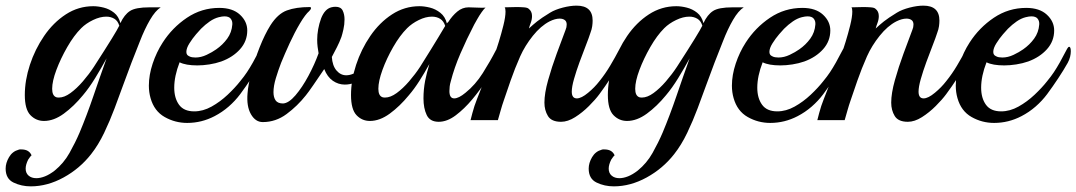

<svg xmlns="http://www.w3.org/2000/svg" viewBox="-58 -426 3818 681"><path d="M51 235Q18 235 -10 221.5Q-38 208 -38 172Q-38 152 -26 131.5Q-14 111 8 105Q10 104 13 104Q16 104 18 104Q45 104 54 125Q52 126 48 131.5Q44 137 42 140Q33 158 33 172Q33 188 43.5 197Q54 206 71 206Q85 206 101.5 199.5Q118 193 136 179Q168 153 188.5 116.5Q209 80 224 45Q250 -17 273.5 -86Q297 -155 320 -219Q301 -184 279.5 -149Q258 -114 236 -88Q204 -49 168.5 -23Q133 3 98 3Q70 3 50 -17.5Q30 -38 30 -89Q30 -141 48 -196Q66 -251 98.5 -298.5Q131 -346 175.5 -375Q220 -404 273 -404Q290 -404 310 -399Q330 -394 346.5 -381Q363 -368 369 -344Q383 -374 403 -387Q423 -400 472 -400H512Q493 -388 474 -355.5Q455 -323 438 -279Q425 -247 408.5 -204Q392 -161 378 -122Q365 -86 348.5 -42Q332 2 311.5 45Q291 88 265 121Q225 172 167.5 203.5Q110 235 51 235ZM142 -81Q145 -80 151 -80Q170 -80 192 -96Q214 -112 236 -137.5Q258 -163 275 -189Q317 -254 338.5 -289Q360 -324 364 -333Q365 -333 365 -335Q360 -352 347.5 -359.5Q335 -367 319 -367Q297 -367 272 -355Q247 -343 230 -326Q204 -300 180.5 -259Q157 -218 142 -178Q127 -138 127 -111Q127 -86 142 -81Z M703 -14Q657 10 606 10Q563 10 526 -11Q489 -32 476 -78Q470 -99 470 -122Q470 -160 483.5 -200.5Q497 -241 519 -275Q553 -328 605 -363Q657 -398 720 -398Q767 -398 793 -374Q819 -350 819 -318Q819 -280 793.5 -251.5Q768 -223 727 -208Q707 -201 684.5 -197.5Q662 -194 642 -194Q601 -194 579 -205Q560 -156 560 -115Q560 -78 577 -54.5Q594 -31 631 -31Q662 -31 692.5 -48Q723 -65 749.5 -90Q776 -115 794 -138Q808 -155 818 -170Q828 -185 839 -204.5Q850 -224 865 -253Q869 -260 872 -260Q878 -260 878 -244Q878 -235 875.5 -224.5Q873 -214 867 -203Q853 -178 833.5 -148.5Q814 -119 794 -92Q776 -68 753 -48Q730 -28 703 -14ZM612 -227Q617 -224 623 -223Q629 -222 635 -222Q655 -222 675 -231.5Q695 -241 709 -251Q732 -267 748 -289Q764 -311 766 -339Q767 -351 760.5 -359.5Q754 -368 738 -368Q730 -368 718 -365Q702 -361 686 -350Q670 -339 655 -324Q650 -319 637.5 -304.5Q625 -290 614 -272.5Q603 -255 603 -242Q603 -231 612 -227Z M874 7Q848 7 832 -21Q816 -49 820 -95Q822 -124 833.5 -168.5Q845 -213 863 -258.5Q881 -304 901 -336Q927 -377 959.5 -389Q992 -401 1041 -401Q1045 -401 1045 -397Q1045 -393 1039 -387Q1025 -375 1006 -343Q987 -311 969.5 -273Q952 -235 939 -203Q929 -177 920.5 -149Q912 -121 912 -99Q912 -81 919.5 -70Q927 -59 946 -59Q966 -60 990 -88Q1014 -116 1036 -157Q1058 -198 1072 -237Q1070 -248 1068.5 -260Q1067 -272 1067 -285Q1067 -303 1070.5 -322.5Q1074 -342 1081 -361Q1094 -394 1117 -400Q1121 -401 1124.5 -401.5Q1128 -402 1132 -402Q1151 -402 1157.5 -388.5Q1164 -375 1164 -357Q1164 -339 1160 -321.5Q1156 -304 1153 -295Q1146 -276 1137 -258.5Q1128 -241 1119 -224Q1121 -193 1135.5 -176Q1150 -159 1170 -159Q1195 -159 1220 -181Q1234 -193 1245.5 -211.5Q1257 -230 1266 -246Q1271 -255 1273 -250Q1275 -245 1275 -234Q1275 -225 1273.5 -214.5Q1272 -204 1268 -198Q1254 -173 1236 -156.5Q1218 -140 1198 -132Q1182 -126 1165 -126Q1142 -126 1122.5 -139.5Q1103 -153 1092 -181Q1071 -150 1053.5 -124.5Q1036 -99 1027 -88Q997 -50 958.5 -21.5Q920 7 874 7Z M1498 6Q1467 6 1455.5 -18Q1444 -42 1444 -77Q1444 -109 1450 -140Q1453 -154 1456.5 -168.5Q1460 -183 1465 -199Q1448 -168 1429.5 -139Q1411 -110 1392 -88Q1360 -49 1324.5 -23Q1289 3 1254 3Q1226 3 1206.5 -17.5Q1187 -38 1187 -89Q1187 -141 1205 -196Q1223 -251 1255.5 -298.5Q1288 -346 1332.5 -375Q1377 -404 1430 -404Q1447 -404 1467 -399Q1487 -394 1504 -380.5Q1521 -367 1527 -343Q1528 -345 1529.5 -346Q1531 -347 1532 -348Q1546 -370 1564 -385Q1582 -400 1604 -400Q1615 -400 1635 -399Q1655 -398 1664 -399Q1659 -395 1650.5 -383Q1642 -371 1635 -358.5Q1628 -346 1624 -339Q1597 -287 1575 -236Q1553 -185 1541 -138Q1538 -128 1537 -119.5Q1536 -111 1536 -103Q1536 -77 1553 -77Q1569 -77 1593 -97Q1628 -125 1654.5 -167Q1681 -209 1701 -248Q1705 -255 1708 -255Q1714 -255 1714 -238Q1714 -230 1711.5 -220Q1709 -210 1704 -201Q1690 -177 1667.5 -142Q1645 -107 1617 -73.5Q1589 -40 1558.5 -17Q1528 6 1498 6ZM1299 -81Q1302 -80 1308 -80Q1327 -80 1349 -96Q1371 -112 1393 -137.5Q1415 -163 1432 -189Q1476 -259 1497 -294Q1518 -329 1521 -334Q1516 -351 1503.5 -359Q1491 -367 1474 -367Q1452 -367 1427.5 -355Q1403 -343 1386 -326Q1360 -300 1336.5 -259Q1313 -218 1298.5 -178Q1284 -138 1284 -111Q1284 -86 1299 -81Z M1932 6Q1898 6 1885.5 -14.5Q1873 -35 1873 -62Q1873 -95 1886 -141.5Q1899 -188 1916.5 -235.5Q1934 -283 1948 -320Q1952 -329 1952 -339Q1952 -350 1945 -355Q1938 -360 1927 -360Q1911 -360 1891 -350Q1860 -334 1832 -299Q1804 -264 1787 -226Q1768 -183 1753 -140Q1738 -97 1729 -70Q1723 -53 1718 -35Q1713 -17 1708 0H1611Q1611 0 1617.5 -25Q1624 -50 1634 -75Q1651 -119 1668.5 -163Q1686 -207 1699 -241Q1703 -251 1711.5 -278.5Q1720 -306 1727.5 -336Q1735 -366 1735 -385Q1735 -396 1732 -400Q1741 -400 1752.5 -400.5Q1764 -401 1774 -401Q1788 -401 1800.5 -400Q1813 -399 1817 -395Q1829 -386 1829 -369Q1829 -357 1824.5 -345Q1820 -333 1818 -325Q1832 -338 1847 -350Q1862 -362 1893 -381Q1911 -392 1938 -399Q1965 -406 1987 -406Q2044 -406 2044 -353Q2044 -344 2042.5 -333Q2041 -322 2036 -309Q2031 -293 2020 -265Q2009 -237 1997.5 -205.5Q1986 -174 1978 -146Q1970 -118 1970 -101Q1970 -77 1988 -77Q2004 -77 2028 -97Q2051 -116 2068 -138Q2089 -164 2106.5 -193.5Q2124 -223 2137 -248Q2142 -256 2144 -256Q2150 -256 2150 -239Q2150 -231 2147.5 -220.5Q2145 -210 2140 -201Q2126 -177 2107 -148Q2088 -119 2068 -92Q2054 -73 2031 -50Q2008 -27 1982 -10.5Q1956 6 1932 6Z M2119 235Q2086 235 2058 221.5Q2030 208 2030 172Q2030 152 2042 131.5Q2054 111 2076 105Q2078 104 2081 104Q2084 104 2086 104Q2113 104 2122 125Q2120 126 2116 131.5Q2112 137 2110 140Q2101 158 2101 172Q2101 188 2111.5 197Q2122 206 2139 206Q2153 206 2169.5 199.5Q2186 193 2204 179Q2236 153 2256.5 116.5Q2277 80 2292 45Q2318 -17 2341.5 -86Q2365 -155 2388 -219Q2369 -184 2347.5 -149Q2326 -114 2304 -88Q2272 -49 2236.5 -23Q2201 3 2166 3Q2138 3 2118 -17.5Q2098 -38 2098 -89Q2098 -141 2116 -196Q2134 -251 2166.5 -298.5Q2199 -346 2243.5 -375Q2288 -404 2341 -404Q2358 -404 2378 -399Q2398 -394 2414.5 -381Q2431 -368 2437 -344Q2451 -374 2471 -387Q2491 -400 2540 -400H2580Q2561 -388 2542 -355.5Q2523 -323 2506 -279Q2493 -247 2476.5 -204Q2460 -161 2446 -122Q2433 -86 2416.5 -42Q2400 2 2379.5 45Q2359 88 2333 121Q2293 172 2235.5 203.5Q2178 235 2119 235ZM2210 -81Q2213 -80 2219 -80Q2238 -80 2260 -96Q2282 -112 2304 -137.5Q2326 -163 2343 -189Q2385 -254 2406.5 -289Q2428 -324 2432 -333Q2433 -333 2433 -335Q2428 -352 2415.5 -359.5Q2403 -367 2387 -367Q2365 -367 2340 -355Q2315 -343 2298 -326Q2272 -300 2248.5 -259Q2225 -218 2210 -178Q2195 -138 2195 -111Q2195 -86 2210 -81Z M2771 -14Q2725 10 2674 10Q2631 10 2594 -11Q2557 -32 2544 -78Q2538 -99 2538 -122Q2538 -160 2551.5 -200.5Q2565 -241 2587 -275Q2621 -328 2673 -363Q2725 -398 2788 -398Q2835 -398 2861 -374Q2887 -350 2887 -318Q2887 -280 2861.5 -251.5Q2836 -223 2795 -208Q2775 -201 2752.5 -197.5Q2730 -194 2710 -194Q2669 -194 2647 -205Q2628 -156 2628 -115Q2628 -78 2645 -54.5Q2662 -31 2699 -31Q2730 -31 2760.5 -48Q2791 -65 2817.5 -90Q2844 -115 2862 -138Q2876 -155 2886 -170Q2896 -185 2907 -204.5Q2918 -224 2933 -253Q2937 -260 2940 -260Q2946 -260 2946 -244Q2946 -235 2943.5 -224.5Q2941 -214 2935 -203Q2921 -178 2901.5 -148.5Q2882 -119 2862 -92Q2844 -68 2821 -48Q2798 -28 2771 -14ZM2680 -227Q2685 -224 2691 -223Q2697 -222 2703 -222Q2723 -222 2743 -231.5Q2763 -241 2777 -251Q2800 -267 2816 -289Q2832 -311 2834 -339Q2835 -351 2828.5 -359.5Q2822 -368 2806 -368Q2798 -368 2786 -365Q2770 -361 2754 -350Q2738 -339 2723 -324Q2718 -319 2705.5 -304.5Q2693 -290 2682 -272.5Q2671 -255 2671 -242Q2671 -231 2680 -227Z M3162 6Q3128 6 3115.5 -14.5Q3103 -35 3103 -62Q3103 -95 3116 -141.5Q3129 -188 3146.5 -235.5Q3164 -283 3178 -320Q3182 -329 3182 -339Q3182 -350 3175 -355Q3168 -360 3157 -360Q3141 -360 3121 -350Q3090 -334 3062 -299Q3034 -264 3017 -226Q2998 -183 2983 -140Q2968 -97 2959 -70Q2953 -53 2948 -35Q2943 -17 2938 0H2841Q2841 0 2847.5 -25Q2854 -50 2864 -75Q2881 -119 2898.5 -163Q2916 -207 2929 -241Q2933 -251 2941.5 -278.5Q2950 -306 2957.5 -336Q2965 -366 2965 -385Q2965 -396 2962 -400Q2971 -400 2982.5 -400.5Q2994 -401 3004 -401Q3018 -401 3030.5 -400Q3043 -399 3047 -395Q3059 -386 3059 -369Q3059 -357 3054.5 -345Q3050 -333 3048 -325Q3062 -338 3077 -350Q3092 -362 3123 -381Q3141 -392 3168 -399Q3195 -406 3217 -406Q3274 -406 3274 -353Q3274 -344 3272.5 -333Q3271 -322 3266 -309Q3261 -293 3250 -265Q3239 -237 3227.5 -205.5Q3216 -174 3208 -146Q3200 -118 3200 -101Q3200 -77 3218 -77Q3234 -77 3258 -97Q3281 -116 3298 -138Q3319 -164 3336.5 -193.5Q3354 -223 3367 -248Q3372 -256 3374 -256Q3380 -256 3380 -239Q3380 -231 3377.5 -220.5Q3375 -210 3370 -201Q3356 -177 3337 -148Q3318 -119 3298 -92Q3284 -73 3261 -50Q3238 -27 3212 -10.5Q3186 6 3162 6Z M3565 -14Q3519 10 3468 10Q3425 10 3388 -11Q3351 -32 3338 -78Q3332 -99 3332 -122Q3332 -160 3345.5 -200.5Q3359 -241 3381 -275Q3415 -328 3467 -363Q3519 -398 3582 -398Q3629 -398 3655 -374Q3681 -350 3681 -318Q3681 -280 3655.5 -251.5Q3630 -223 3589 -208Q3569 -201 3546.5 -197.5Q3524 -194 3504 -194Q3463 -194 3441 -205Q3422 -156 3422 -115Q3422 -78 3439 -54.5Q3456 -31 3493 -31Q3524 -31 3554.5 -48Q3585 -65 3611.5 -90Q3638 -115 3656 -138Q3670 -155 3680 -170Q3690 -185 3701 -204.5Q3712 -224 3727 -253Q3731 -260 3734 -260Q3740 -260 3740 -244Q3740 -235 3737.5 -224.5Q3735 -214 3729 -203Q3715 -178 3695.5 -148.5Q3676 -119 3656 -92Q3638 -68 3615 -48Q3592 -28 3565 -14ZM3474 -227Q3479 -224 3485 -223Q3491 -222 3497 -222Q3517 -222 3537 -231.5Q3557 -241 3571 -251Q3594 -267 3610 -289Q3626 -311 3628 -339Q3629 -351 3622.5 -359.5Q3616 -368 3600 -368Q3592 -368 3580 -365Q3564 -361 3548 -350Q3532 -339 3517 -324Q3512 -319 3499.5 -304.5Q3487 -290 3476 -272.5Q3465 -255 3465 -242Q3465 -231 3474 -227Z"/></svg>

Font: Playball
Style: Regular
Weight: 400
Designer: Robert E. Leuschke
Foundry: Robert E. Leuschke
Version: Version 1.010